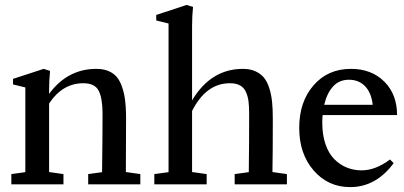

<svg xmlns="http://www.w3.org/2000/svg" viewBox="-20 -746 1633 777"><path d="M25.9 0V-41.5L82.5 -49.3V-392.1L32.7 -404.3V-426.8L156.7 -467.3L182.6 -459Q178.7 -421.4 178.7 -380.9V-366.2Q253.4 -467.3 369.6 -467.3Q405.8 -467.3 430.2 -453.1Q454.6 -439 467.3 -410.9Q480 -382.8 485.1 -348.6Q490.2 -314.5 490.2 -266.6Q490.2 -121.1 489.3 -49.8L547.9 -41.5V0H336.9V-41.5L393.1 -49.3Q395 -204.6 395 -286.1Q395 -348.1 379.4 -378.7Q363.8 -409.2 317.4 -409.2Q232.9 -409.2 178.7 -327.1V-49.8L236.8 -41.5V0Z M604.5 0V-41.5L662.1 -49.3V-650.9L612.3 -663.1V-685.5L735.4 -726.1L761.2 -717.8Q757.3 -681.6 757.3 -640.6V-339.8Q833.5 -467.3 962.9 -467.3Q992.2 -467.3 1013.7 -457.5Q1035.2 -447.8 1048.6 -431.2Q1062 -414.6 1070.1 -388.4Q1078.1 -362.3 1081.1 -333.5Q1084 -304.7 1084 -266.6Q1084 -120.6 1082.5 -49.8L1141.1 -41.5V0H929.7V-41.5L986.8 -49.3Q988.3 -166 988.3 -286.1Q988.3 -316.4 985.6 -336.7Q982.9 -356.9 974.9 -374.5Q966.8 -392.1 950.9 -400.6Q935.1 -409.2 910.6 -409.2Q814 -409.2 757.3 -296.9V-49.8L816.4 -41.5V0Z M1397 11.2Q1307.6 11.2 1249.3 -56.2Q1190.9 -123.5 1190.9 -228.5Q1190.9 -334 1248.8 -400.6Q1306.6 -467.3 1400.4 -467.3Q1483.4 -467.3 1535.2 -415.8Q1586.9 -364.3 1586.9 -280.3H1285.6Q1284.2 -264.6 1284.2 -249Q1284.2 -200.7 1297.1 -162.8Q1310.1 -125 1332.5 -102.3Q1355 -79.6 1383.1 -68.1Q1411.1 -56.6 1442.9 -56.6Q1500 -56.6 1558.1 -100.6L1573.2 -85.9Q1501.5 11.2 1397 11.2ZM1392.1 -423.3Q1352.5 -423.3 1327.6 -395.8Q1302.7 -368.2 1292 -321.8H1488.3Q1482.9 -370.6 1457.5 -397Q1432.1 -423.3 1392.1 -423.3Z"/></svg>

Font: Elstob 6pt Medium
Style: Regular
Weight: 500
Designer: Peter S. Baker
Version: Version 1.015